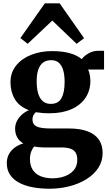

<svg xmlns="http://www.w3.org/2000/svg" viewBox="-20 -862 652 1144"><path d="M275 262.5Q218.5 262.5 171.8 253.2Q125 244 91.2 225.2Q57.5 206.5 39 177.8Q20.5 149 20.5 110.5Q20.5 80 33.2 56.5Q46 33 68.5 16.8Q91 0.5 119 -7.5Q93.5 -22.5 81.8 -45Q70 -67.5 70 -96Q70 -118.5 80.2 -139.5Q90.5 -160.5 108.8 -177.5Q127 -194.5 152 -205.5Q93.5 -228 68 -271.8Q42.5 -315.5 42.5 -372Q42.5 -430 76.2 -471.8Q110 -513.5 166.2 -535.5Q222.5 -557.5 289 -557.5Q350.5 -557.5 394.5 -545.5Q438.5 -533.5 467 -509.5Q478.5 -526.5 505.8 -543Q533 -559.5 567.5 -559.5H600V-447.5H504.5Q509 -439.5 512 -428.5Q515 -417.5 516.8 -405.2Q518.5 -393 518.5 -381Q518.5 -322 489 -278.5Q459.5 -235 404.8 -211Q350 -187 274.5 -187Q252.5 -187 231.5 -188.8Q210.5 -190.5 193.5 -193.5Q183.5 -184.5 178.5 -174.2Q173.5 -164 173.5 -150Q173.5 -120.5 198.2 -108.5Q223 -96.5 283.5 -96.5H390Q456 -96.5 500.8 -80Q545.5 -63.5 568.5 -31Q591.5 1.5 591.5 49.5Q591.5 99 565.5 138.5Q539.5 178 494.8 205.8Q450 233.5 393.2 248Q336.5 262.5 275 262.5ZM292 200.5Q331 200.5 364.8 188.5Q398.5 176.5 419.5 152.2Q440.5 128 440.5 90.5Q440.5 65 431.2 48.5Q422 32 400.8 24.2Q379.5 16.5 343 16.5H238Q223 16.5 208.8 14.8Q194.5 13 183 11Q173 23.5 165.8 41.8Q158.5 60 158.5 86.5Q158.5 122.5 174 148Q189.5 173.5 219.2 186.8Q249 200 292 200.5ZM283 -243Q327 -243 346 -277Q365 -311 365 -373.5Q365 -416 356.2 -445Q347.5 -474 329.8 -488.8Q312 -503.5 284.5 -503.5Q256.5 -503.5 237.2 -489.5Q218 -475.5 208.2 -447.5Q198.5 -419.5 198.5 -377Q198.5 -336.5 207.2 -306.2Q216 -276 234.5 -259.5Q253 -243 283 -243ZM145 -601 101.5 -635 247 -842H335.5L481 -634.5L436.5 -601L291.5 -739.5Z"/></svg>

Font: Merriweather 48pt ExtraBold
Style: Regular
Weight: 800
Version: Version 2.100